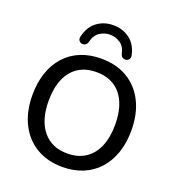

<svg xmlns="http://www.w3.org/2000/svg" viewBox="-164 -1067 1103 1205"><g transform="rotate(20 387.5 -464.0)"><path d="M388 9Q288 9 213.5 -35.5Q139 -80 98.5 -161.5Q58 -243 58 -353Q58 -436 81 -502.5Q104 -569 147 -616.5Q190 -664 251 -689Q312 -714 388 -714Q489 -714 563 -670Q637 -626 677.5 -545Q718 -464 718 -354Q718 -271 695 -204Q672 -137 628.5 -89Q585 -41 524 -16Q463 9 388 9ZM388 -81Q458 -81 507.5 -113Q557 -145 583.5 -206Q610 -267 610 -353Q610 -482 552 -553Q494 -624 388 -624Q318 -624 268.5 -592.5Q219 -561 192.5 -500Q166 -439 166 -353Q166 -225 224.5 -153Q283 -81 388 -81ZM241 -759Q229 -761 220.5 -771.5Q212 -782 216 -799Q232 -868 278.5 -902.5Q325 -937 387 -937Q449 -937 496 -902.5Q543 -868 558 -799Q562 -782 553.5 -771.5Q545 -761 533 -759Q523 -759 515 -762.5Q507 -766 503 -772Q499 -778 497 -785Q487 -833 455.5 -853.5Q424 -874 387 -874Q351 -874 319.5 -853.5Q288 -833 277 -785Q275 -778 271 -772Q267 -766 259.5 -762.5Q252 -759 241 -759Z"/></g></svg>

Font: Nunito ExtraLight SemiBold
Style: Regular
Weight: 600
Version: Version 3.602